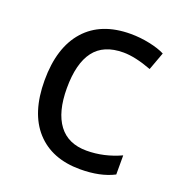

<svg xmlns="http://www.w3.org/2000/svg" viewBox="-106 -637 692 738"><g transform="rotate(20 240.0 -268.0)"><path d="M299.8 9.8Q184.1 9.8 119.6 -61.3Q55.2 -132.3 55.2 -265.1Q55.2 -399.9 120.4 -472.9Q185.5 -545.9 306.2 -545.9Q345.2 -545.9 383.5 -537.8Q421.9 -529.8 446.8 -517.1L419.9 -443.8Q352.1 -469.2 304.2 -469.2Q223.1 -469.2 184.6 -418.2Q146 -367.2 146 -266.1Q146 -168.9 184.6 -117.4Q223.1 -65.9 298.8 -65.9Q369.6 -65.9 438 -97.2V-19Q382.3 9.8 299.8 9.8Z"/></g></svg>

Font: NotoSans
Style: Regular
Weight: 400
Designer: Monotype Design team
Foundry: Monotype Imaging Inc.
Version: Version 1.04; ttfautohint (v1.4.1)